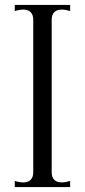

<svg xmlns="http://www.w3.org/2000/svg" viewBox="-20 -760 345 780"><path d="M75 -19Q94 -19 104.5 -29.5Q115 -40 115 -60V-680Q115 -700 104.5 -710.5Q94 -721 75 -721Q59 -721 40 -715V-740H265V-715Q246 -721 230 -721Q211 -721 200.5 -710.5Q190 -700 190 -680V-60Q190 -40 200.5 -29.5Q211 -19 230 -19Q246 -19 265 -25V0H40V-25Q59 -19 75 -19Z"/></svg>

Font: Viaoda Libre
Style: Regular
Weight: 400
Designer: Gydient
Version: Version 2.000